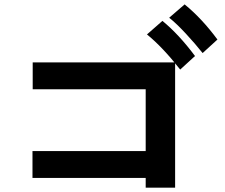

<svg xmlns="http://www.w3.org/2000/svg" viewBox="-20 -906 1040 886"><path d="M129.9 -85V-209H652.3V-494.1H130.9V-618.2H788.1V-40H652.3V-85ZM760.7 -824.2 832 -885.7Q911.1 -821.3 983.4 -723.6L915 -661.1Q881.8 -703.1 837.9 -750.5Q793.9 -797.9 760.7 -824.2ZM658.2 -747.1 729.5 -809.6Q805.7 -747.1 879.9 -647.5L811.5 -585Q730.5 -688.5 658.2 -747.1Z"/></svg>

Font: Gothic A1 ExtraBold
Style: Regular
Weight: 800
Designer: HanYang I&C Co.,Ltd.
Foundry: HanYang I&C Co.,Ltd.
Version: Version 2.50